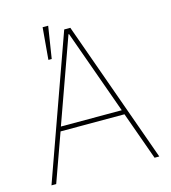

<svg xmlns="http://www.w3.org/2000/svg" viewBox="-113 -857 842 948"><g transform="rotate(-15 308.0 -383.0)"><path d="M292.6 -727.3H323.9L583.8 0H559.7L471.6 -245.7H144.9L56.8 0H32.7ZM463.8 -268.5 309.7 -698.9H306.8L152.7 -268.5ZM178.3 -602.3 192.5 -765.6H220.9L195.3 -602.3Z"/></g></svg>

Font: Inter P Thin
Style: Regular
Weight: 100
Designer: Rasmus Andersson
Foundry: rsms
Version: Version 3.018;git-588b23468